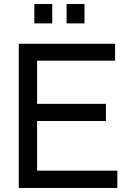

<svg xmlns="http://www.w3.org/2000/svg" viewBox="-20 -933 661 953"><path d="M73.2 0V-715.8H551.3V-631.8H164.1V-417.5H505.9V-332.5H164.1V-85.9H562.5V0ZM150.4 -816.9V-913.1H239.3V-816.9ZM310.5 -816.9V-913.1H399.4V-816.9Z"/></svg>

Font: Arian AMU
Style: Regular
Weight: 400
Designer: Ruben Hakobyan (Tarumian)
Foundry: Ruben Hakobyan (Tarumian)
Version: Version 4.003